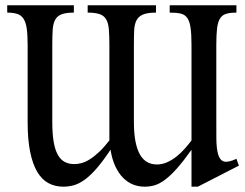

<svg xmlns="http://www.w3.org/2000/svg" viewBox="-20 -682 928 726"><path d="M259.3 -662.1V-634.3Q229.5 -634.3 212.9 -627.9Q196.3 -621.6 188.5 -606.9Q180.7 -592.3 179.2 -569.1Q177.7 -545.9 177.7 -512.2V-221.2Q177.7 -176.8 182.9 -146.2Q188 -115.7 198.5 -96.9Q209 -78.1 224.6 -69.8Q240.2 -61.5 261.7 -61.5Q273.9 -61.5 288.6 -65.4Q303.2 -69.3 319.6 -79.6Q335.9 -89.8 354.5 -107.2Q373 -124.5 393.6 -150.9V-512.2Q393.6 -547.4 391.6 -571Q389.6 -594.7 381.6 -608.6Q373.5 -622.6 357.2 -628.4Q340.8 -634.3 311.5 -634.3V-662.1H569.8V-634.3Q537.6 -634.3 520.5 -627Q503.4 -619.6 495.8 -604.5Q488.3 -589.4 487.3 -566.4Q486.3 -543.5 486.3 -512.2V-221.2Q486.3 -177.2 492.4 -146.5Q498.5 -115.7 509.8 -96.7Q521 -77.6 537.1 -68.8Q553.2 -60.1 573.2 -60.1Q593.3 -60.1 611.8 -68.4Q630.4 -76.7 647 -89.8Q663.6 -103 678 -119.1Q692.4 -135.3 704.1 -150.9V-512.2Q704.1 -553.7 700.4 -578.1Q696.8 -602.5 687.5 -615Q678.2 -627.4 662.4 -630.9Q646.5 -634.3 621.6 -634.3V-662.1H874V-634.3Q849.6 -634.3 834.7 -629.6Q819.8 -625 811.8 -611.8Q803.7 -598.6 800.8 -574.7Q797.9 -550.8 797.9 -512.2V-253.4Q797.9 -198.2 798.1 -159.2Q798.3 -120.1 804.9 -97.9Q811.5 -75.7 827.1 -71.3Q842.8 -66.9 874 -81.5L883.3 -55.7L728 23.9H704.1V-115.7Q673.3 -72.3 648.9 -44.9Q624.5 -17.6 603.8 -2.2Q583 13.2 564.7 18.6Q546.4 23.9 527.3 23.9Q504.4 23.9 483.6 15.9Q462.9 7.8 445.8 -9.3Q428.7 -26.4 416.3 -52.7Q403.8 -79.1 397.9 -115.7Q369.6 -73.2 346.2 -46.1Q322.8 -19 301.5 -3.4Q280.3 12.2 260.3 18.1Q240.2 23.9 219.2 23.9Q188.5 23.9 163.6 10.7Q138.7 -2.4 121.1 -31.7Q103.5 -61 94 -107.7Q84.5 -154.3 84.5 -221.2V-512.2Q84.5 -550.3 81.1 -574.2Q77.6 -598.1 68.8 -611.3Q60.1 -624.5 45.2 -629.4Q30.3 -634.3 7.3 -634.3V-662.1Z"/></svg>

Font: Doulos SIL Compact
Style: Regular
Weight: 400
Designer: Walt Agee, Victor Gaultney, Peter Martin, Debbi Hosken
Foundry: SIL International
Version: Version 4.110; 2011; Maintenance release ; LnSpcTght